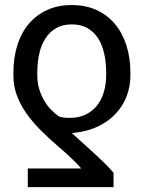

<svg xmlns="http://www.w3.org/2000/svg" viewBox="-20 -573 580 776"><path d="M92.3 183.2V108H308.2Q304 102.3 293 90.9Q282 79.5 268.1 66.2Q254.3 52.9 239.5 39.8Q224.8 26.6 213.1 17Q173.7 -17 140.8 -50.4Q108 -83.8 84.2 -118.4Q60.4 -153.1 47.2 -190Q34.1 -226.9 34.1 -268.5V-278.4Q34.1 -339.1 49.9 -389.6Q65.7 -440 96.1 -476.2Q126.4 -512.4 170.3 -532.5Q214.1 -552.6 269.9 -552.6Q326 -552.6 370 -532.5Q414.1 -512.4 444.4 -476.2Q474.8 -440 490.9 -389.6Q507.1 -339.1 507.1 -278.4V-268.5Q507.1 -224.8 492.4 -185.5Q477.6 -146.3 449.4 -115.4Q421.2 -84.5 380.1 -63.9Q339.1 -43.3 286.9 -36.9Q283.4 -36.6 281.2 -36.2Q279.1 -35.9 277.5 -35.7Q275.9 -35.5 274.3 -35.5Q272.7 -35.5 269.9 -35.5Q291.2 -16 313.7 4.1Q336.3 24.1 358.1 44.2Q380 64.3 400.7 84.5Q421.5 104.8 438.9 125V183.2ZM409.1 -278.4Q409.1 -320.7 401.1 -356.5Q393.1 -392.4 376.2 -418.5Q359.4 -444.6 333.1 -459.5Q306.8 -474.4 269.9 -474.4Q233.7 -474.4 207.4 -459.5Q181.1 -444.6 164.1 -418.5Q147 -392.4 138.8 -356.5Q130.7 -320.7 130.7 -278.4V-268.5Q130.7 -239.7 138.1 -214.3Q145.6 -188.9 157.8 -167.8Q170.1 -146.7 185.9 -130.1Q201.7 -113.6 218.8 -102.3Q228.3 -99.1 238.5 -97.8Q248.6 -96.6 261.4 -96.6Q299.7 -96.6 327.6 -110.6Q355.5 -124.6 373.6 -148.4Q391.7 -172.2 400.4 -203.3Q409.1 -234.4 409.1 -268.5Z"/></svg>

Font: Interop
Style: Regular
Weight: 400
Designer: Rasmus Andersson, Google, Jang Haemin
Foundry: jhaemin
Version: Version 1.008